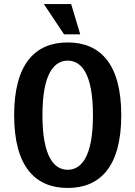

<svg xmlns="http://www.w3.org/2000/svg" viewBox="-20 -920 670 950"><path d="M440 -350C440 -140 380 -80 315 -80C250 -80 190 -140 190 -350C190 -560 250 -620 315 -620C380 -620 440 -560 440 -350ZM580 -350C580 -605 475 -710 315 -710C155 -710 50 -605 50 -350C50 -95 155 10 315 10C475 10 580 -95 580 -350ZM197 -900 297 -750H377L332 -900Z"/></svg>

Font: Scada
Style: Bold
Weight: 700
Designer: Jovanny Lemonad
Foundry: Jovanny Lemonad
Version: Version 3.005